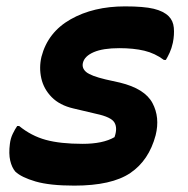

<svg xmlns="http://www.w3.org/2000/svg" viewBox="-20 -570 590 602"><path d="M239 -119Q303 -119 339 -140Q349 -168 339 -185.5Q329 -203 282 -213L210 -230Q167 -240 142 -265.5Q117 -291 109.5 -324.5Q102 -358 110 -392Q130 -469 201.5 -509.5Q273 -550 372 -550Q431 -550 462 -542.5Q493 -535 509 -519Q523 -505 525 -483Q527 -461 522 -436Q518 -418 512 -405Q506 -392 500 -382H494Q466 -403 432.5 -411Q399 -419 354 -419Q303 -419 274 -406.5Q245 -394 240 -373Q236 -356 250.5 -344Q265 -332 311 -321L356 -311Q434 -292 458 -247Q482 -202 468 -146Q447 -67 388.5 -27.5Q330 12 213 12Q136 12 91.5 -1Q47 -14 28 -32Q17 -45 12 -66.5Q7 -88 11 -119Q13 -136 20 -150.5Q27 -165 34 -175H40Q78 -144 123.5 -131.5Q169 -119 239 -119Z"/></svg>

Font: Recursive Sn Csl St
Style: Bold Italic
Weight: 700
Italic angle: -15°
Version: Version 1.079;hotconv 1.0.112;makeotfexe 2.5.65598; ttfautoh